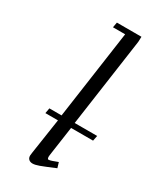

<svg xmlns="http://www.w3.org/2000/svg" viewBox="-189 -791 714 860"><g transform="rotate(30 168.0 -361.0)"><path d="M73.2 -217.8 78.1 -245.1H141.1L206.1 -702.1H143.1L147.9 -729H274.9L273.9 -702.1L209 -245.1H325.2L319.8 -217.8H206.1L184.1 -64.9Q181.2 -43.9 189.9 -43.9Q199.2 -43.9 234.9 -58.1L243.2 -30.8Q189 -7.8 168.7 -0.5Q148.4 6.8 136.2 6.8Q123.5 6.8 116.2 0Q108.9 -6.8 108.9 -19Q108.9 -23.4 110.8 -35.2L138.2 -217.8Z"/></g></svg>

Font: Dehuti
Style: Italic
Weight: 400
Version: Version 1.2